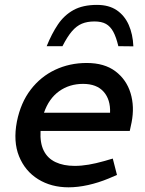

<svg xmlns="http://www.w3.org/2000/svg" viewBox="-20 -773 605 800"><path d="M265.6 7.5Q193.5 7.5 139 -26.2Q84.6 -59.9 59.5 -121.5Q34.4 -183 50.4 -266.5Q66.3 -345.3 107.9 -399.5Q149.4 -453.7 209.8 -482.2Q270.2 -510.6 341.2 -510.6Q415.2 -510.6 461 -475.9Q506.9 -441.2 524 -385Q541.1 -328.7 528.3 -263.2L520.7 -227.5H149Q146.1 -177.7 162.2 -145.4Q178.2 -113.1 211.4 -97.5Q244.5 -81.8 291.1 -81.8Q319.2 -81.8 349.6 -87Q380.1 -92.2 411.9 -101.3L449.9 -112.3L467.4 -44.1L432.6 -29.2Q389.8 -11.5 347 -2Q304.2 7.5 265.6 7.5ZM163.3 -303.4H438.6Q440.8 -357.9 411.9 -390.7Q382.9 -423.5 326.1 -423.5Q269.3 -423.5 226.5 -393Q183.7 -362.4 163.3 -303.4ZM384.1 -752.6Q433.8 -752.6 466.5 -730.4Q499.1 -708.2 516.4 -669.3Q533.6 -630.3 535.7 -579.9L473.1 -580.6Q464.1 -618.4 452 -640.7Q439.9 -662.9 421.6 -673.3Q403.3 -683.6 373.7 -683.6Q343.4 -683.6 321.2 -674.3Q299.1 -665.1 279.9 -642.9Q260.7 -620.6 240.3 -580.6H174.5Q195.4 -632.5 221.4 -671.1Q247.4 -709.7 286.2 -731.1Q325 -752.6 384.1 -752.6Z"/></svg>

Font: REM Medium
Style: Italic
Weight: 500
Italic angle: -11°
Designer: Octavio Pardo
Foundry: Ashler Design
Version: Version 1.005;gftools[0.9.28]